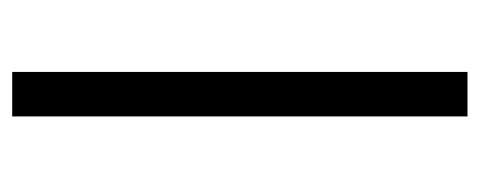

<svg xmlns="http://www.w3.org/2000/svg" viewBox="-256 -531 787 315"><g transform="rotate(90 137.5 -373.5)"><path d="M171 0V-747H98V0Z"/></g></svg>

Font: Cheyenne Sans Light
Style: Regular
Weight: 300
Designer: The Public Sans project authors (U.S. Web Design System), Libre Franklin designed by Pablo Impallari and Rodrigo Fuenzal
Foundry: The Cheyenne Sans Project Authors
Version: Version 2.007